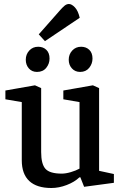

<svg xmlns="http://www.w3.org/2000/svg" viewBox="-20 -931 610 961"><path d="M237 10Q164 10 126.5 -25Q89 -60 89 -129V-420L7 -434V-478L155 -504L186 -490V-170Q186 -110 207.5 -86Q229 -62 289 -62Q309 -62 334.5 -69.5Q360 -77 378 -87V-420L297 -434V-478L445 -504L476 -490V-76L550 -60V-16L401 4L382 -44L377 -43Q353 -20 314 -5Q275 10 237 10ZM381 -571Q356 -571 340 -588.5Q324 -606 324 -632Q324 -659 341.5 -678Q359 -697 386 -697Q411 -697 427 -681.5Q443 -666 443 -638Q443 -612 426.5 -591.5Q410 -571 381 -571ZM165 -571Q140 -571 124.5 -588.5Q109 -606 109 -632Q109 -659 126.5 -678Q144 -697 171 -697Q196 -697 212 -681.5Q228 -666 228 -638Q228 -612 211.5 -591.5Q195 -571 165 -571ZM205 -725 174 -759 279 -878Q291 -892 302 -901.5Q313 -911 325 -911Q339 -911 355 -894Q371 -877 379 -842Z"/></svg>

Font: Faustina Light Medium
Style: Regular
Weight: 500
Version: Version 1.200